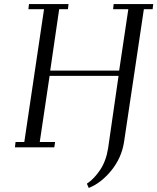

<svg xmlns="http://www.w3.org/2000/svg" viewBox="-20 -722 771 941"><path d="M53.2 0 56.2 -25.9H99.1L195.8 -676.8H119.1L122.1 -702.1H315.9L313 -676.8H270L226.1 -376H564L608.9 -676.8H534.2L537.1 -702.1H731L728 -676.8H685.1L587.9 -25.9Q575.7 51.8 525.9 113.3Q476.1 174.8 415 199.2L405.8 178.2Q441.4 154.8 470.7 110.8Q500 66.9 509.8 4.9L561 -350.1H223.1L174.8 -25.9H250L246.1 0Z"/></svg>

Font: Dehuti Alt
Style: Italic
Weight: 400
Version: Version 1.2